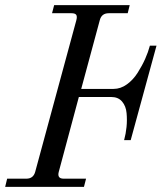

<svg xmlns="http://www.w3.org/2000/svg" viewBox="-30 -732 633 752"><path d="M478 -711.9 470.2 -680.2H396Q367.7 -680.2 360.8 -652.8L288.1 -383.8H415Q442.4 -383.8 467 -401.6Q491.7 -419.4 509.3 -447.3Q526.9 -475.1 538.6 -501.5Q550.3 -527.8 557.1 -553.2H583L481.9 -183.1H456.1Q462.9 -208 465.6 -234.6Q468.3 -261.2 465.8 -288.8Q463.4 -316.4 448.2 -334.2Q433.1 -352.1 405.8 -352.1H278.8L200.2 -59.1Q192.9 -32.2 219.2 -32.2H307.1L298.8 0H-9.8L-2 -32.2H73.2Q100.6 -32.2 107.9 -59.1L269 -652.8Q272.9 -667.5 268.6 -673.8Q264.2 -680.2 250 -680.2H173.8L182.1 -711.9Z"/></svg>

Font: Flanker Steampunk
Style: Italic
Weight: 400
Italic angle: -12°
Designer: Alexey Kryukov, Leonardo Di Lena
Foundry: Alexey Kryukov, Leonardo Di Lena
Version: 1.210